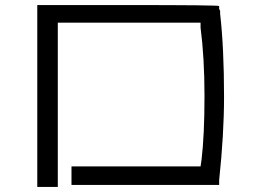

<svg xmlns="http://www.w3.org/2000/svg" viewBox="-20 -735 1040 767"><path d="M128.9 -714.8H492.2Q855.5 -714.8 855.5 -710.9Q855.5 -710.9 855.5 -699.2L859.4 -691.4V-679.7Q875 -543 875 -347.7Q875 -199.2 855.5 -15.6V3.9H265.6V-70.3H781.2L785.2 -97.7Q796.9 -195.3 796.9 -351.6Q796.9 -503.9 781.2 -625V-644.5H210.9V11.7H128.9Z"/></svg>

Font: 和音 by 宁静之雨，公众号njzyshare
Style: Regular
Weight: 400
Designer: Steve Matteson
Foundry: Ascender Corporation
Version: Version 6.00;June 8, 2018;FontCreator 11.0.0.2388 32-bit